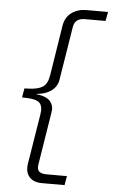

<svg xmlns="http://www.w3.org/2000/svg" viewBox="-59 -744 565 964"><g transform="rotate(5 223.0 -262.5)"><path d="M189 180Q163 180 144 170Q125 160 116 140Q107 120 111 91L152 -162Q159 -203 142.5 -220.5Q126 -238 78 -239L53 -240L61 -286L85 -287Q131 -289 154 -304.5Q177 -320 184 -364L224 -616Q231 -660 262.5 -682.5Q294 -705 336 -705H446L437 -659H333Q309 -659 294.5 -648.5Q280 -638 276 -614L233 -347Q230 -324 216.5 -306.5Q203 -289 180 -278Q157 -267 125 -264V-262Q155 -259 175 -248.5Q195 -238 203 -219.5Q211 -201 207 -179L164 89Q160 114 172 124Q184 134 208 134H312L304 180Z"/></g></svg>

Font: Nunito Sans 7pt SemiExpanded ExtraLight
Style: Italic
Weight: 250
Width: 6
Italic angle: -9°
Designer: Vernon Adams
Foundry: Vernon Adams
Version: Version 3.101;gftools[0.9.27]